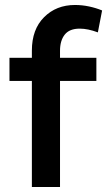

<svg xmlns="http://www.w3.org/2000/svg" viewBox="-20 -751 430 771"><path d="M18 -426V-519H108V-548Q108 -633 157 -682Q206 -731 281 -731Q310 -731 338 -725Q366 -719 390 -709L373 -621Q333 -636 300 -636Q259 -636 240 -612Q221 -588 221 -547V-519H367V-426H221V0H108V-426Z"/></svg>

Font: Radio Canada Medium
Style: Regular
Weight: 500
Designer: Charles Daoud, Etienne Aubert Bonn, Alexandre Saumier Demers, Jacques Le Bailly
Foundry: Radio-Canada
Version: Version 2.104; ttfautohint (v1.8.4.7-5d5b);gftools[0.9.28.de